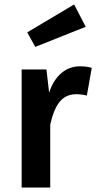

<svg xmlns="http://www.w3.org/2000/svg" viewBox="-20 -840 434 860"><path d="M102 -695 138 -630 364 -720 312 -820ZM338 -543C275 -543 225 -501 200 -425L188 -529H77V0H205V-282C226 -374 259 -418 322 -418C337 -418 353 -416 369 -412L391 -536C375 -541 357 -543 338 -543Z"/></svg>

Font: Fira Sans Medium
Style: Regular
Weight: 500
Designer: Carrois Corporate & Edenspiekermann AG
Foundry: Carrois Corporate GbR & Edenspiekermann AG
Version: Version 4.203